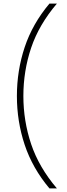

<svg xmlns="http://www.w3.org/2000/svg" viewBox="-20 -828 373 1068"><path d="M255 220Q160.5 107.5 117.2 -22.8Q74 -153 74 -294Q74 -435 117.2 -565.2Q160.5 -695.5 255 -808H296.5Q196.5 -690.5 153.2 -561.8Q110 -433 110 -294Q110 -155.5 153.2 -26.5Q196.5 102.5 296.5 220Z"/></svg>

Font: Encode Sans SemiExpanded SemiExpanded Thin
Style: Regular
Weight: 100
Width: 6
Designer: Multiple Designers
Foundry: Impallari Type
Version: Version 3.000; ttfautohint (v1.8.3) -l 8 -r 50 -G 200 -x 14 